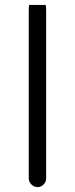

<svg xmlns="http://www.w3.org/2000/svg" viewBox="-20 -577 303 776"><path d="M98.1 -557.1Q96.2 -550.8 96.2 -535.2V143.6Q96.2 157.7 106.9 168.5Q117.7 179.2 131.8 179.2Q146 179.2 156.2 168.5Q166.5 158.2 166.5 143.6V-535.2Q166.5 -549.3 164.6 -557.1Z"/></svg>

Font: YuPearl-ExtraLight
Style: ExtraLight
Weight: 200
Designer: Max Yao
Foundry: Max-Everyday
Version: Version 1.011; ttfautohint (v1.8.3)